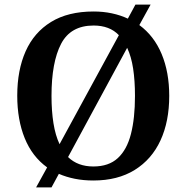

<svg xmlns="http://www.w3.org/2000/svg" viewBox="-20 -775 812 835"><path d="M185 -47Q120 -94 87.5 -174Q55 -254 55 -359Q55 -470 91.5 -552Q128 -634 202 -679.5Q276 -725 387 -725Q429 -725 466.5 -717Q504 -709 536 -694L569 -755H635L586 -666Q650 -619 683 -540Q716 -461 716 -358Q716 -247 678 -164.5Q640 -82 566 -36Q492 10 386 10Q343 10 305.5 2.5Q268 -5 236 -19L204 40H137ZM386 -51Q453 -51 492.5 -87.5Q532 -124 549.5 -192.5Q567 -261 567 -358Q567 -424 559 -476.5Q551 -529 533 -567L276 -92Q318 -51 386 -51ZM497 -622Q477 -643 449.5 -653.5Q422 -664 387 -664Q287 -664 245.5 -584Q204 -504 204 -358Q204 -292 212.5 -239Q221 -186 239 -148Z"/></svg>

Font: Noto Rashi Hebrew SemiBold
Style: Regular
Weight: 600
Version: Version 1.006